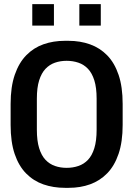

<svg xmlns="http://www.w3.org/2000/svg" viewBox="-20 -892 640 922"><path d="M292 10Q236 10 188.5 -6.5Q141 -23 105.5 -59Q70 -95 50.5 -152.5Q31 -210 31 -292V-393Q31 -475 51 -533Q71 -591 106.5 -627Q142 -663 189 -679.5Q236 -696 291 -696H309Q365 -696 412.5 -679Q460 -662 495 -626Q530 -590 549.5 -532.5Q569 -475 569 -393V-292Q569 -211 549.5 -153.5Q530 -96 495 -60Q460 -24 413 -7Q366 10 310 10ZM300 -86Q330 -86 356.5 -95Q383 -104 402.5 -124.5Q422 -145 433 -180.5Q444 -216 444 -269V-418Q444 -471 433 -506Q422 -541 402.5 -561.5Q383 -582 356.5 -591Q330 -600 300 -600Q270 -600 244 -591Q218 -582 198.5 -561.5Q179 -541 168 -506Q157 -471 157 -418V-269Q157 -216 168 -180.5Q179 -145 198.5 -124.5Q218 -104 244 -95Q270 -86 300 -86ZM135 -769V-872H239V-769ZM361 -769V-872H464V-769Z"/></svg>

Font: Chivo Mono Medium
Style: Regular
Weight: 500
Monospace: yes
Designer: Hector Gatti
Foundry: Omnibus-Type
Version: Version 1.008